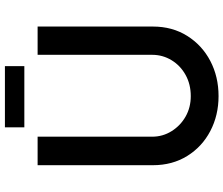

<svg xmlns="http://www.w3.org/2000/svg" viewBox="-84 -817 909 781"><g transform="rotate(-90 370.5 -426.5)"><path d="M205 -262Q205 -219 227.5 -183Q250 -147 287 -126Q324 -105 370 -105Q418 -105 456 -126Q494 -147 516 -183Q538 -219 538 -262V-728H653V-259Q653 -180 615 -119.5Q577 -59 513 -25.5Q449 8 370 8Q292 8 228 -25.5Q164 -59 126.5 -119.5Q89 -180 89 -259V-728H205ZM243 -861H492V-782H243Z"/></g></svg>

Font: Josefin Sans Thin SemiBold
Style: Regular
Weight: 600
Version: Version 2.000